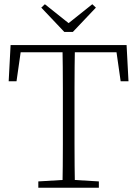

<svg xmlns="http://www.w3.org/2000/svg" viewBox="-20 -887 648 907"><path d="M161 0V-30L295 -38H313L447 -30V0ZM275 0Q276 -51 276.5 -102Q277 -153 277 -205Q277 -257 277 -309V-365Q277 -417 277 -468.5Q277 -520 276.5 -571.5Q276 -623 275 -674H334Q333 -623 332.5 -571.5Q332 -520 332 -468.5Q332 -417 332 -365V-309Q332 -258 332 -206Q332 -154 332.5 -102.5Q333 -51 334 0ZM21 -503 30 -674H578L587 -503H550L526 -671L552 -640H56L82 -671L58 -503ZM192 -867 325 -761H283L416 -867L433 -851L324 -736H284L175 -851Z"/></svg>

Font: Source Serif 4 18pt Light
Style: Regular
Weight: 300
Designer: Frank Grießhammer
Foundry: Adobe Systems Incorporated
Version: Version 4.004;hotconv 1.0.116;makeotfexe 2.5.65601